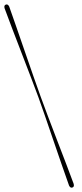

<svg xmlns="http://www.w3.org/2000/svg" viewBox="-35 -745 372 876"><path d="M140 -302Q152 -269 169.8 -217.5Q187.5 -166 207.5 -107.5Q227.5 -49 246.5 6Q265.5 61 280 101.5Q286 114 295.5 110.5Q305 107 301 93.5Q288.5 59 268.2 6.2Q248 -46.5 225.5 -105Q203 -163.5 182.8 -217Q162.5 -270.5 150 -305.5Q137 -341.5 117.8 -396.2Q98.5 -451 77.8 -511.5Q57 -572 38.2 -626Q19.5 -680 7 -715Q1 -727.5 -8.5 -724Q-18 -720.5 -14 -707Q1 -666 22.2 -610.5Q43.5 -555 66 -496.5Q88.5 -438 108.2 -386.5Q128 -335 140 -302Z"/></svg>

Font: Fraunces 144pt S000 Black
Style: Regular
Weight: 900
Version: Version 1.000; ttfautohint (v1.8.3)